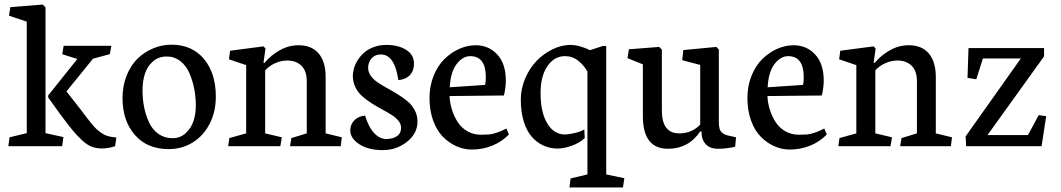

<svg xmlns="http://www.w3.org/2000/svg" viewBox="-20 -635 4609 834"><path d="M189.5 -220.7 315.9 -378.9 250.5 -399.4 256.3 -436H463.9L457 -399.9L383.8 -379.9L268.6 -237.8L307.1 -189Q319.3 -173.8 335.2 -152.8Q351.1 -131.8 359.6 -120.6Q368.2 -109.4 380.4 -94.7Q392.6 -80.1 400.9 -72.8Q409.2 -65.4 420.2 -57.6Q431.2 -49.8 442.4 -45.9Q453.6 -42 466.3 -40L485.4 -37.6L480 0Q451.2 9.8 421.9 9.8Q397.9 9.8 378.2 2.2Q358.4 -5.4 336.2 -25.9Q314 -46.4 294.4 -70.3Q274.9 -94.2 240.7 -140.1L189.5 -211.4ZM21.5 -38.6 96.2 -56.6V-541L19 -566.9L24.9 -604L165.5 -615.2L177.7 -603V-575.2V-56.6L255.4 -39.6L250 0H16.1Z M599.1 -242.7Q599.1 -203.1 606.4 -167.5Q613.8 -131.8 628.4 -101.3Q643.1 -70.8 669.2 -52.7Q695.3 -34.7 729.5 -34.7Q762.2 -34.7 785.9 -55.9Q809.6 -77.1 820.1 -108.2Q830.6 -139.2 830.6 -175.3Q830.6 -213.9 823.5 -250Q816.4 -286.1 802.2 -318.4Q788.1 -350.6 762.7 -370.1Q737.3 -389.6 704.1 -389.6Q668.9 -389.6 644.5 -368.4Q620.1 -347.2 609.6 -314.9Q599.1 -282.7 599.1 -242.7ZM917.5 -215.3Q917.5 -148.4 890.1 -96.2Q862.8 -43.9 816.2 -15.6Q769.5 12.7 712.9 12.7Q619.1 12.7 565.7 -49.1Q512.2 -110.8 512.2 -208Q512.2 -261.7 530 -306.6Q547.9 -351.6 577.6 -380.4Q607.4 -409.2 645.5 -425Q683.6 -440.9 724.6 -440.9Q814 -440.9 865.7 -379.2Q917.5 -317.4 917.5 -215.3Z M1394.5 -300.8V-55.7L1464.8 -38.6L1460 0H1239.7L1245.6 -35.2L1312.5 -55.7V-281.7Q1312.5 -327.1 1289.3 -349.6Q1266.1 -372.1 1228 -372.1Q1201.2 -372.1 1175.8 -360.8Q1150.4 -349.6 1131.8 -329.6V-55.7L1204.1 -38.6L1197.8 0H971.2L976.1 -35.2L1049.3 -55.7V-352.1L974.6 -377.4L979.5 -414.6L1124.5 -433.6L1133.3 -424.3L1124.5 -362.3H1129.4Q1156.7 -395 1195.3 -416.7Q1233.9 -438.5 1276.9 -438.5Q1334 -438.5 1364.3 -402.6Q1394.5 -366.7 1394.5 -300.8Z M1710.4 -287.1 1706.5 -308.1Q1689 -398.4 1633.8 -398.4Q1608.9 -398.4 1594 -381.6Q1579.1 -364.7 1579.1 -340.3Q1579.1 -321.8 1590.8 -305.4Q1602.5 -289.1 1621.6 -276.4Q1640.6 -263.7 1663.3 -251.2Q1686 -238.8 1709 -224.6Q1731.9 -210.4 1750.7 -194.6Q1769.5 -178.7 1781.5 -156.2Q1793.5 -133.8 1793.5 -107.4Q1793.5 -54.7 1747.6 -18.8Q1701.7 17.1 1643.1 17.1Q1580.1 17.1 1540.8 -8.5Q1501.5 -34.2 1501.5 -68.8Q1501.5 -94.2 1519 -112.3Q1536.6 -130.4 1565.9 -132.8Q1581.1 -82.5 1605.2 -56.9Q1629.4 -31.2 1658 -31.2Q1686.5 -31.2 1704.3 -43.5Q1722.2 -55.7 1722.2 -80.6Q1722.2 -96.2 1710.7 -110.4Q1699.2 -124.5 1680.7 -136.2Q1662.1 -147.9 1639.9 -159.7Q1617.7 -171.4 1595.2 -185.8Q1572.8 -200.2 1554.4 -216.1Q1536.1 -231.9 1524.4 -254.9Q1512.7 -277.8 1512.7 -304.7Q1512.7 -321.8 1518.3 -340.3Q1523.9 -358.9 1535.9 -377Q1547.9 -395 1564.7 -408.9Q1581.5 -422.9 1606 -431.4Q1630.4 -439.9 1658.7 -439.9Q1709.5 -439.9 1743.9 -418.7Q1778.3 -397.5 1778.3 -358.4Q1778.3 -327.6 1760.3 -308.6Q1742.2 -289.6 1710.4 -287.1Z M2168.9 -220.2 1932.6 -217.8Q1934.1 -187.5 1943.1 -158.7Q1952.1 -129.9 1968 -105Q1983.9 -80.1 2010.3 -64.9Q2036.6 -49.8 2068.8 -49.8H2071.8Q2092.8 -49.8 2104.5 -50.8Q2116.2 -51.8 2136.2 -58.1Q2156.2 -64.5 2179.7 -76.7L2190.4 -50.8Q2161.1 -20 2119.1 -2.7Q2077.1 14.6 2029.8 14.6Q1994.6 14.6 1962.2 0Q1929.7 -14.6 1903.3 -41.5Q1877 -68.4 1861.3 -111.8Q1845.7 -155.3 1845.7 -209Q1845.7 -262.2 1863.8 -306.4Q1881.8 -350.6 1910.9 -378.9Q1939.9 -407.2 1975.1 -422.9Q2010.3 -438.5 2046.4 -438.5Q2102.5 -438.5 2139.9 -398.4Q2177.2 -358.4 2177.2 -284.2Q2177.2 -255.9 2168.9 -220.2ZM1933.6 -255.9 2086.9 -266.1Q2090.3 -276.9 2090.3 -299.8Q2090.3 -391.1 2022.5 -391.1Q1989.7 -391.1 1963.4 -356.7Q1937 -322.3 1933.6 -255.9Z M2520 -35.2Q2498.5 -14.6 2464.1 -2.2Q2429.7 10.3 2402.3 10.3Q2369.6 10.3 2340.8 -2.7Q2312 -15.6 2289.8 -41Q2267.6 -66.4 2254.9 -107.7Q2242.2 -148.9 2242.2 -201.7Q2242.2 -250 2261.5 -294.9Q2280.8 -339.8 2311.3 -371.1Q2341.8 -402.3 2380.6 -421.1Q2419.4 -439.9 2457.5 -439.9Q2479 -439.9 2503.7 -432.4Q2528.3 -424.8 2542.5 -417L2599.1 -435.5L2613.3 -434.6V122.6L2691.9 139.2L2686 179.2H2453.6L2458.5 140.1L2531.7 122.6V-324.2Q2516.1 -351.6 2491.5 -371.3Q2466.8 -391.1 2433.6 -391.1Q2387.7 -391.1 2357.9 -347.7Q2328.1 -304.2 2328.1 -231.4Q2328.1 -146.5 2357.4 -98.6Q2386.2 -50.8 2434.1 -50.8Q2448.2 -50.8 2475.3 -56.9Q2502.4 -63 2518.1 -72.8Z M3027.3 -64H3021.5Q2970.7 11.2 2881.3 11.2Q2772.5 11.2 2772.5 -130.4V-355.5L2705.6 -382.3L2711.9 -420.9L2843.3 -431.2L2855 -419.4V-154.8Q2855 -55.7 2930.7 -55.7Q2985.4 -55.7 3021.5 -93.8V-353L2943.4 -373.5L2948.2 -417.5L3091.8 -431.2L3102.5 -419.4V-105Q3102.5 -87.4 3105.7 -75.9Q3108.9 -64.5 3117.2 -58.1Q3125.5 -51.8 3132.8 -49.1Q3140.1 -46.4 3155.3 -43.5L3177.2 -38.6L3173.3 2.4Q3136.2 11.2 3099.1 11.2Q3064 11.2 3045.7 -8.5Q3027.3 -28.3 3027.3 -60.1Z M3549.8 -220.2 3313.5 -217.8Q3314.9 -187.5 3324 -158.7Q3333 -129.9 3348.9 -105Q3364.7 -80.1 3391.1 -64.9Q3417.5 -49.8 3449.7 -49.8H3452.6Q3473.6 -49.8 3485.4 -50.8Q3497.1 -51.8 3517.1 -58.1Q3537.1 -64.5 3560.5 -76.7L3571.3 -50.8Q3542 -20 3500 -2.7Q3458 14.6 3410.6 14.6Q3375.5 14.6 3343 0Q3310.5 -14.6 3284.2 -41.5Q3257.8 -68.4 3242.2 -111.8Q3226.6 -155.3 3226.6 -209Q3226.6 -262.2 3244.6 -306.4Q3262.7 -350.6 3291.7 -378.9Q3320.8 -407.2 3356 -422.9Q3391.1 -438.5 3427.2 -438.5Q3483.4 -438.5 3520.8 -398.4Q3558.1 -358.4 3558.1 -284.2Q3558.1 -255.9 3549.8 -220.2ZM3314.5 -255.9 3467.8 -266.1Q3471.2 -276.9 3471.2 -299.8Q3471.2 -391.1 3403.3 -391.1Q3370.6 -391.1 3344.2 -356.7Q3317.9 -322.3 3314.5 -255.9Z M4044.9 -300.8V-55.7L4115.2 -38.6L4110.4 0H3890.1L3896 -35.2L3962.9 -55.7V-281.7Q3962.9 -327.1 3939.7 -349.6Q3916.5 -372.1 3878.4 -372.1Q3851.6 -372.1 3826.2 -360.8Q3800.8 -349.6 3782.2 -329.6V-55.7L3854.5 -38.6L3848.1 0H3621.6L3626.5 -35.2L3699.7 -55.7V-352.1L3625 -377.4L3629.9 -414.6L3774.9 -433.6L3783.7 -424.3L3774.9 -362.3H3779.8Q3807.1 -395 3845.7 -416.7Q3884.3 -438.5 3927.2 -438.5Q3984.4 -438.5 4014.6 -402.6Q4044.9 -366.7 4044.9 -300.8Z M4187 -426.3H4515.1V-390.1L4269.5 -48.3H4445.3L4491.7 -134.8L4524.4 -130.4L4504.4 0H4176.8L4174.3 -42.5L4414.1 -380.9H4249.5L4220.7 -290.5L4182.6 -296.9Z"/></svg>

Font: Neuton
Style: Regular
Weight: 400
Designer: Brian M Zick
Version: Version 1.3